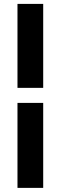

<svg xmlns="http://www.w3.org/2000/svg" viewBox="-20 -730 303 960"><path d="M196 -710.5V-290.7H67.4V-710.5ZM196 -215.5V209.4H67.4V-215.5Z"/></svg>

Font: Anek Kannada Medium
Style: Regular
Weight: 500
Designer: Vaishnavi Murthy, Maithili Shingre (Kannada) & Yesha Goshar (Latin)
Foundry: Ek Type
Version: Version 1.003